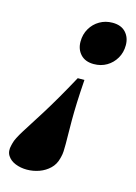

<svg xmlns="http://www.w3.org/2000/svg" viewBox="-200 -530 592 833"><g transform="rotate(15 95.5 -114.0)"><path d="M-87 156.5 -85 148.5Q-82 135.5 -74.2 120.5Q-66.5 105.5 -54.5 86.2Q-42.5 67 -26 41.2Q-9.5 15.5 11.8 -18.5Q33 -52.5 59 -97.2Q85 -142 116 -199H146Q142 -142 140.2 -96.8Q138.5 -51.5 138.5 -16.8Q138.5 18 139 44.2Q139.5 70.5 139.5 90Q139.5 109.5 138.8 123.5Q138 137.5 135 148.5L133 156.5Q126 184.5 106.5 203.2Q87 222 60.2 231.8Q33.5 241.5 4.5 241.5Q-23 241.5 -46.8 232Q-70.5 222.5 -82.5 203.5Q-94.5 184.5 -87 156.5ZM166.5 -276Q128.5 -276 107.5 -298.5Q86.5 -321 86.5 -355.5Q86.5 -388.5 101.8 -414.5Q117 -440.5 142.8 -455.5Q168.5 -470.5 200.5 -470.5Q239 -470.5 259.8 -448Q280.5 -425.5 280.5 -391Q280.5 -358 265.2 -332Q250 -306 224.5 -291Q199 -276 166.5 -276Z"/></g></svg>

Font: Newsreader 36pt ExtraBold
Style: Italic
Weight: 800
Italic angle: -17°
Designer: Hugues Gentile
Foundry: Production Type
Version: Version 1.003